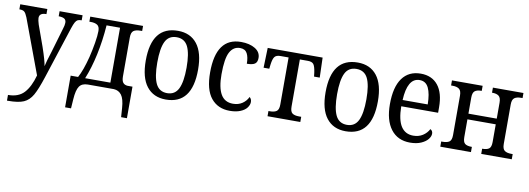

<svg xmlns="http://www.w3.org/2000/svg" viewBox="-60 -919 4214 1529"><g transform="rotate(10 2047.0 -154.0)"><path d="M33 192Q117 192 162.5 143Q208 94 234 -1L70 -442Q57 -474 45 -484.5Q33 -495 7 -495H4V-536H223V-495H220Q166 -495 166 -454Q166 -437 177 -402L238 -232Q274 -127 280 -84Q287 -119 315 -206L373 -403Q383 -433 383 -453Q383 -475 369 -484.5Q355 -494 325 -495H322V-536H508V-495H505Q486 -495 475.5 -489.5Q465 -484 456 -468Q447 -452 436 -419L300 -1Q266 104 238.5 152Q211 200 168 219Q125 238 42 238H33Z M498 -46H558Q591 -106 620 -219Q634 -277 644 -337Q654 -397 654 -434Q654 -470 634.5 -482.5Q615 -495 581 -495H570V-536H997V-495H983Q946 -495 927.5 -481.5Q909 -468 909 -427V-113Q909 -78 921 -62.5Q933 -47 958 -45H998V210H951L946 137Q941 64 918 33Q895 2 855 0H646Q598 0 577 30Q556 60 551 136L546 210H498ZM819 -46V-490H710Q701 -365 676.5 -250.5Q652 -136 615 -46Z M1066 -269Q1066 -546 1279 -546Q1379 -546 1434 -476Q1489 -406 1489 -269Q1489 10 1276 10Q1176 10 1121 -60.5Q1066 -131 1066 -269ZM1396 -269Q1396 -384 1368.5 -439Q1341 -494 1277 -494Q1213 -494 1186 -439Q1159 -384 1159 -269Q1159 -154 1186.5 -98Q1214 -42 1278 -42Q1341 -42 1368.5 -98Q1396 -154 1396 -269Z M1587 -265Q1587 -546 1789 -546Q1857 -546 1902 -519Q1947 -492 1947 -444Q1947 -410 1927.5 -396.5Q1908 -383 1863 -383Q1863 -436 1846.5 -466.5Q1830 -497 1789 -497Q1735 -497 1707 -445Q1679 -393 1679 -266Q1679 -158 1710.5 -104Q1742 -50 1809 -50Q1852 -50 1883.5 -71Q1915 -92 1931 -126Q1948 -112 1948 -88Q1948 -65 1931 -42Q1914 -19 1878.5 -4.5Q1843 10 1793 10Q1697 10 1642 -57.5Q1587 -125 1587 -265Z M2098 -42H2110Q2145 -42 2163.5 -55Q2182 -68 2182 -109V-490H2116Q2083 -490 2069.5 -473Q2056 -456 2050 -409L2046 -375H2000L2005 -536H2449L2454 -375H2408L2404 -409Q2397 -457 2384 -473.5Q2371 -490 2338 -490H2273V-109Q2273 -68 2291 -55Q2309 -42 2345 -42H2363V0H2098Z M2520 -269Q2520 -546 2733 -546Q2833 -546 2888 -476Q2943 -406 2943 -269Q2943 10 2730 10Q2630 10 2575 -60.5Q2520 -131 2520 -269ZM2850 -269Q2850 -384 2822.5 -439Q2795 -494 2731 -494Q2667 -494 2640 -439Q2613 -384 2613 -269Q2613 -154 2640.5 -98Q2668 -42 2732 -42Q2795 -42 2822.5 -98Q2850 -154 2850 -269Z M3041 -264Q3041 -403 3093 -474.5Q3145 -546 3242 -546Q3332 -546 3381.5 -484.5Q3431 -423 3431 -306V-263H3133Q3134 -153 3168 -101Q3202 -49 3267 -49Q3311 -49 3343.5 -70Q3376 -91 3393 -124Q3413 -114 3413 -90Q3413 -68 3394.5 -45Q3376 -22 3339.5 -6Q3303 10 3251 10Q3151 10 3096 -62Q3041 -134 3041 -264ZM3338 -314Q3337 -400 3314.5 -447Q3292 -494 3242 -494Q3192 -494 3165.5 -448Q3139 -402 3135 -314Z M3495 -42H3507Q3543 -42 3561 -55Q3579 -68 3579 -109V-427Q3579 -467 3560.5 -481Q3542 -495 3507 -495H3495V-536H3743V-495H3740Q3705 -495 3687.5 -481.5Q3670 -468 3670 -428V-298H3899V-427Q3899 -467 3881 -481Q3863 -495 3829 -495H3826V-536H4073V-495H4062Q4026 -495 4007.5 -481.5Q3989 -468 3989 -428V-109Q3989 -69 4007.5 -55.5Q4026 -42 4062 -42H4073V0H3826V-42H3829Q3864 -42 3881.5 -55Q3899 -68 3899 -109V-252H3670V-109Q3670 -68 3687.5 -55Q3705 -42 3740 -42H3743V0H3495Z"/></g></svg>

Font: Noto Serif Narrow
Style: Regular
Weight: 400
Width: 4
Designer: Monotype Design Team
Foundry: Monotype Imaging Inc.
Version: Version 1.001